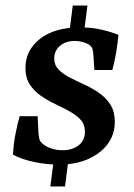

<svg xmlns="http://www.w3.org/2000/svg" viewBox="-20 -598 486 694"><path d="M191 -3Q149 -3 103.5 -12.5Q58 -22 27 -39Q29 -78 36 -114Q43 -150 51 -178H116L119 -119Q120 -107 122 -96.5Q124 -86 137 -76Q150 -66 168 -60.5Q186 -55 206 -55Q242 -55 264.5 -73Q287 -91 287 -122Q287 -148 271.5 -165Q256 -182 231.5 -195.5Q207 -209 179.5 -222Q152 -235 127.5 -252Q103 -269 87.5 -293Q72 -317 72 -353Q72 -416 124.5 -457.5Q177 -499 270 -499Q311 -499 346 -491Q381 -483 408 -472Q406 -445 400 -409Q394 -373 386 -345H321L318 -394Q317 -408 315 -418.5Q313 -429 301 -437Q291 -443 277.5 -446.5Q264 -450 250 -450Q217 -450 196.5 -432Q176 -414 176 -387Q176 -363 191.5 -347Q207 -331 232 -318Q257 -305 285.5 -292Q314 -279 339 -261.5Q364 -244 379.5 -219Q395 -194 395 -158Q395 -113 370 -78.5Q345 -44 299.5 -23.5Q254 -3 191 -3ZM162 76 175 -25H228L215 76ZM231 -483 243 -578H296L284 -483Z"/></svg>

Font: Yrsa SemiBold
Style: Italic
Weight: 600
Italic angle: -7.10001°
Version: Version 2.004